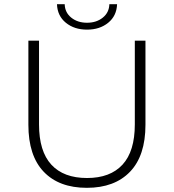

<svg xmlns="http://www.w3.org/2000/svg" viewBox="-20 -895 833 920"><path d="M396 5Q263 5 189.5 -72Q116 -149 116 -297V-700H167V-299Q167 -170 226 -106Q285 -42 397 -42Q508 -42 567 -106Q626 -170 626 -299V-700H677V-297Q677 -149 603 -72Q529 5 396 5ZM397 -753Q336 -753 295.5 -786Q255 -819 253 -875H290Q291 -835 321.5 -810.5Q352 -786 397 -786Q442 -786 472.5 -810.5Q503 -835 504 -875H541Q539 -819 498.5 -786Q458 -753 397 -753Z"/></svg>

Font: Hilab Light
Style: Regular
Weight: 300
Designer: Cristianderson Lima
Foundry: Cristianderson
Version: Version 1.0